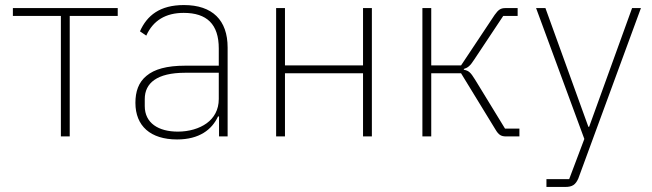

<svg xmlns="http://www.w3.org/2000/svg" viewBox="-20 -540 2581 760"><path d="M221 -477H31V-508H446V-477H256V0H221Z M708 -520C613 -520 562 -479 534 -416L559 -399C586 -459 636 -489 707 -489C799 -489 846 -444 846 -348V-280H713C640 -280 591 -266 560 -240C528 -214 516 -177 516 -133C516 -41 576 12 681 12C769 12 819 -27 843 -79H847V0H881V-352C881 -460 821 -520 708 -520ZM846 -148C846 -105 827 -73 798 -52C769 -31 728 -19 684 -19C607 -19 553 -53 553 -120V-148C553 -211 601 -252 713 -252H846V-148Z M1073 -508H1108V-281H1417V-508H1452V0H1417V-250H1108V0H1073Z M1652 -508H1687V-281H1805L1938 -481C1953 -502 1962 -508 1981 -508H2029V-477H1972L1857 -304C1841 -279 1832 -272 1816 -267V-264C1835 -260 1842 -255 1861 -224L1979 -31H2036V0H1983C1964 0 1954 -6 1942 -26L1805 -250H1687V0H1652Z M2482 -508H2517L2269 167C2258 191 2246 200 2217 200H2143V169H2233L2293 10L2102 -508H2139L2309 -38H2312Z"/></svg>

Font: Plexus Sans ExtraLight
Style: Regular
Weight: 250
Version: Version 2.001;PS 002.001;hotconv 1.0.70;makeotf.lib2.5.58329